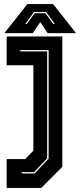

<svg xmlns="http://www.w3.org/2000/svg" viewBox="-20 -718 393 938"><path d="M12.5 200V59H103L143 18.5V-399H12.5V-540H284.5V97L181.5 200ZM86.5 129.5H149L217.5 57.5V-473.5H78.5V-467H210.5V55.5L146.5 123H86.5ZM113.5 -698H239.5L351.5 -556H213L176.5 -610L140 -556H1.5ZM146 -659 103.5 -601H111L149.5 -653.5H202L240 -601H248L205.5 -659Z"/></svg>

Font: Tourney Thin ExtraBold
Style: Regular
Weight: 800
Version: Version 1.015